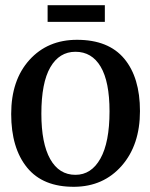

<svg xmlns="http://www.w3.org/2000/svg" viewBox="-20 -710 578 738"><path d="M163 -626V-690H383V-626ZM266 8Q145 9 84 -66Q23 -141 23 -272Q23 -402 93 -479.5Q163 -557 276 -557Q397 -557 457.5 -484.5Q518 -412 518 -283Q518 -153 448 -73Q378 7 266 8ZM270 -511Q208 -511 173.5 -451.5Q139 -392 139 -273Q139 -159 173 -98.5Q207 -38 270 -38Q331 -38 366 -100.5Q401 -163 401 -282Q401 -396 367 -453.5Q333 -511 270 -511Z"/></svg>

Font: Aikya SemiBold
Style: Regular
Weight: 600
Designer: Neelakash Kshetrimayum (Latin subset based on Merriweather by Eben Sorkin)
Foundry: Brand New Type
Version: Version 1.00 b005